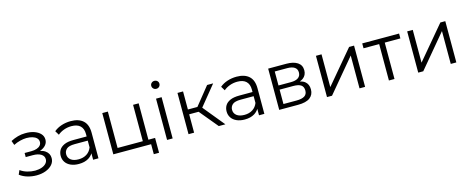

<svg xmlns="http://www.w3.org/2000/svg" viewBox="-40 -1487 5765 2360"><g transform="rotate(-15 2842.5 -307.5)"><path d="M242 6Q307 6 359.5 -14Q412 -34 443 -69.5Q474 -105 474 -152Q474 -212 424 -247Q397 -266 358 -274Q365 -277 371 -279Q411 -295 435 -324Q459 -353 459 -392Q459 -436 429 -467.5Q399 -499 348.5 -516Q298 -533 235 -531Q189 -531 143.5 -518.5Q98 -506 52 -482L72 -427Q113 -448 155 -458.5Q197 -469 236 -470Q279 -470 313 -460Q347 -450 366.5 -430Q386 -410 386 -382Q386 -356 369.5 -337Q353 -318 323 -308Q293 -298 254 -298H169V-246H259Q325 -246 363 -222.5Q401 -199 401 -157Q401 -128 381 -105Q361 -82 325 -69Q289 -56 240 -55Q191 -55 141 -69.5Q91 -84 53 -112L30 -59Q73 -26 129 -10Q185 6 242 6Z M780 5Q721 5 677.5 -14.5Q634 -34 611 -68.5Q588 -103 588 -148Q588 -189 607.5 -222.5Q627 -256 671.5 -276.5Q716 -297 791 -297H958V-329Q958 -396 920.5 -432Q883 -468 809 -468Q758 -468 712 -451Q666 -434 634 -406L602 -459Q642 -493 698 -511.5Q754 -530 816 -530Q918 -530 973.5 -479.5Q1029 -429 1029 -326V0H961V-82Q941 -49 905 -26Q855 5 780 5ZM958 -244H793Q717 -244 687.5 -217Q658 -190 658 -150Q658 -105 693 -78Q728 -51 791 -51Q851 -51 894.5 -78.5Q938 -106 958 -158Z M1218 0V-525H1289V-62H1610V-525H1681V-62H1766V127H1699V0H1681H1610Z M1902 0V-525H1973V0ZM1938 -641Q1916 -641 1901 -656Q1886 -671 1886 -692Q1886 -713 1901 -727.5Q1916 -742 1938 -742Q1960 -742 1975 -728Q1990 -714 1990 -693Q1990 -671 1975.5 -656Q1961 -641 1938 -641Z M2175 0V-525H2246V-295H2367L2552 -525H2629L2422 -271L2644 0H2560L2366 -234H2246V0Z M2891 5Q2832 5 2788.5 -14.5Q2745 -34 2722 -68.5Q2699 -103 2699 -148Q2699 -189 2718.5 -222.5Q2738 -256 2782.5 -276.5Q2827 -297 2902 -297H3069V-329Q3069 -396 3031.5 -432Q2994 -468 2920 -468Q2869 -468 2823 -451Q2777 -434 2745 -406L2713 -459Q2753 -493 2809 -511.5Q2865 -530 2927 -530Q3029 -530 3084.5 -479.5Q3140 -429 3140 -326V0H3072V-82Q3052 -49 3016 -26Q2966 5 2891 5ZM3069 -244H2904Q2828 -244 2798.5 -217Q2769 -190 2769 -150Q2769 -105 2804 -78Q2839 -51 2902 -51Q2962 -51 3005.5 -78.5Q3049 -106 3069 -158Z M3398 -292H3556Q3617 -292 3649.5 -315Q3682 -338 3682 -382Q3682 -426 3649.5 -448Q3617 -470 3556 -470H3398ZM3398 -56H3565Q3632 -56 3666.5 -77.5Q3701 -99 3701 -147Q3701 -195 3670 -217Q3639 -239 3572 -239H3398ZM3329 0V-525H3561Q3650 -525 3701.5 -491Q3753 -457 3753 -391Q3753 -327 3704 -292Q3686 -280 3664 -272Q3703 -263 3727 -244Q3771 -209 3771 -143Q3771 -75 3721.5 -37.5Q3672 0 3568 0Z M3937 0V-525H4008V-108L4359 -525H4422V0H4351V-418L4001 0Z M4796 -463V0H4725V-463H4526V-525H4995V-463Z M5098 0V-525H5169V-108L5520 -525H5583V0H5512V-418L5162 0Z"/></g></svg>

Font: Modern
Style: Small
Weight: 400
Designer: Julieta Ulanovsky
Foundry: Julieta Ulanovsky
Version: Version 8.000